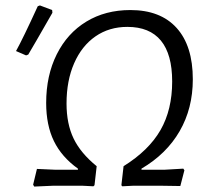

<svg xmlns="http://www.w3.org/2000/svg" viewBox="-20 -684 782 707"><path d="M102 -4 116 -62 183 -59H267V-63Q207 -106 178.5 -164.5Q150 -223 150 -305Q150 -406 189 -484Q228 -562 298 -604.5Q368 -647 460 -647Q571 -647 630.5 -581Q690 -515 690 -392Q690 -285 641.5 -201Q593 -117 501 -63V-59H586L655 -63L659 -57L644 1L578 0H469L430 2L427 -2L435 -72Q528 -130 571 -205Q614 -280 614 -384Q614 -484 572.5 -534.5Q531 -585 449 -585Q382 -585 331.5 -550Q281 -515 253 -451Q225 -387 225 -303Q225 -228 251 -174Q277 -120 336 -72L328 -2L324 2L285 0H174L106 3ZM127 -664 172 -647 173 -637 115 -536 84 -483 76 -480 39 -496Q65 -543 119 -661Z"/></svg>

Font: Alegreya Sans SC
Style: Italic
Weight: 400
Italic angle: -7°
Designer: Juan Pablo del Peral
Foundry: Huerta Tipografica
Version: Version 2.008; ttfautohint (v1.6)